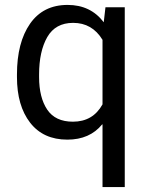

<svg xmlns="http://www.w3.org/2000/svg" viewBox="-20 -558 606 781"><path d="M276.5 -63Q358 -63 397 -133.5V-396Q355 -465 277.5 -465Q205.5 -465 172.2 -407Q139 -349 139 -255V-244.5Q139 -161.5 172 -112.2Q205 -63 276.5 -63ZM487.5 203H397V-52H395.5Q345 10 254 10Q156 10 102.5 -59Q49 -128 49 -244.5V-255Q49 -385 102.2 -461.5Q155.5 -538 255 -538Q348.5 -538 402 -467.5L409 -528.5H487.5Z"/></svg>

Font: Roberto Sans
Style: Regular
Weight: 400
Designer: Google (font) & Cristiano Sobral (main changes)
Version: Version 1.500; ttfautohint (v1.8.4.7-5d5b-dirty)